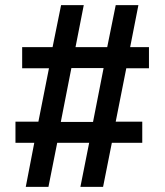

<svg xmlns="http://www.w3.org/2000/svg" viewBox="-20 -725 640 745"><path d="M80 0 113 -171H40V-253H129L170 -460H66V-542H184L217 -705H305L273 -542H396L429 -705H517L485 -542H558V-460H470L429 -253H532V-171H414L380 0H292L326 -171H202L168 0ZM216 -252H341L382 -461H257Z"/></svg>

Font: Nunito Sans 11pt
Style: Bold
Weight: 700
Version: Version 3.101;gftools[0.9.27]